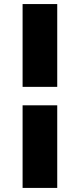

<svg xmlns="http://www.w3.org/2000/svg" viewBox="-20 -880 396 950"><path d="M263.2 -358.9V49.8H91.8V-358.9ZM263.2 -859.9V-450.2H91.8V-859.9Z"/></svg>

Font: Sinkin Sans 800 Black
Style: Regular
Weight: 900
Designer: Keith Bates
Foundry: K-Type
Version: Sinkin Sans (version 1.0)  by Keith Bates   •   © 2014   www